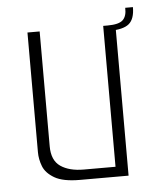

<svg xmlns="http://www.w3.org/2000/svg" viewBox="-44 -558 483 596"><g transform="rotate(-5 198.0 -260.0)"><path d="M182 0Q129 0 102.5 -15.5Q76 -31 67.5 -53Q59 -75 59 -97V-470H97V-112Q97 -68 124 -49.5Q151 -31 196 -31H295V-470H333V0ZM312 -453 309 -470Q344 -470 356.5 -482Q369 -494 368 -520H392Q392 -483 374 -468Q356 -453 312 -453Z"/></g></svg>

Font: Smooch Sans Thin Light
Style: Regular
Weight: 300
Version: Version 1.010